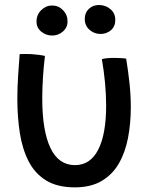

<svg xmlns="http://www.w3.org/2000/svg" viewBox="-20 -742 629 786"><path d="M397 -500Q414.5 -505 447.5 -505Q459.5 -505 473.8 -504.2Q488 -503.5 496.5 -502Q504.5 -453.5 510 -402.8Q515.5 -352 515.5 -303.5Q515.5 -236.5 504 -177Q492.5 -117.5 466.2 -72.2Q440 -27 395.8 -1Q351.5 25 286 25Q214.5 25 168.5 -3.5Q122.5 -32 97 -82Q71.5 -132 61.2 -197.5Q51 -263 51 -337.5Q51 -382.5 54 -429.2Q57 -476 60.5 -520.5Q69 -521 82.8 -521Q96.5 -521 108 -520.5Q123.5 -519.5 138.8 -517.5Q154 -515.5 164 -513Q158.5 -468 155.8 -424Q153 -380 153 -339Q153 -206.5 186.5 -136.2Q220 -66 287 -66Q349.5 -66 382 -129.2Q414.5 -192.5 414.5 -309.5Q414.5 -354 410 -402.8Q405.5 -451.5 397 -500ZM392 -603Q365.5 -603 346.2 -620.2Q327 -637.5 327 -664Q327 -690 343.8 -705.8Q360.5 -721.5 385 -721.5Q412.5 -721.5 432.2 -704.5Q452 -687.5 452 -660.5Q452 -633.5 434 -618.2Q416 -603 392 -603ZM193.5 -596.5Q169 -596.5 149.2 -612.2Q129.5 -628 129.5 -654Q129.5 -681.5 148.8 -700.5Q168 -719.5 193 -719.5Q219.5 -719.5 238 -700.5Q256.5 -681.5 256.5 -654.5Q256.5 -629.5 237.5 -613Q218.5 -596.5 193.5 -596.5Z"/></svg>

Font: Grandstander
Style: Regular
Weight: 400
Designer: Tyler Finck
Foundry: Etcetera Type Co
Version: Version 1.200; ttfautohint (v1.8.3)